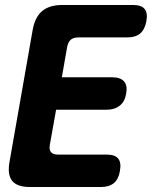

<svg xmlns="http://www.w3.org/2000/svg" viewBox="-20 -750 640 770"><path d="M228 -440H431Q463 -440 477.5 -423.5Q492 -407 486 -375Q481 -343 460.5 -326.5Q440 -310 408 -310H205L180 -170Q176 -150 184.5 -140Q193 -130 213 -130H408Q441 -130 454 -114Q467 -98 461 -65Q456 -32 437 -16Q418 0 385 0H100Q49 0 29 -24.5Q9 -49 18 -100L111 -630Q120 -681 149 -705.5Q178 -730 229 -730H514Q547 -730 560 -714Q573 -698 567 -665Q561 -632 542.5 -616Q524 -600 491 -600H296Q274 -600 263.5 -590.5Q253 -581 249 -560Z"/></svg>

Font: Maple Mono ExtraBold
Style: Italic
Weight: 800
Italic angle: -10°
Monospace: yes
Designer: subframe7536
Version: Version 7.200